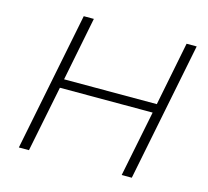

<svg xmlns="http://www.w3.org/2000/svg" viewBox="-101 -818 1016 936"><g transform="rotate(15 407.0 -350.0)"><path d="M729 -700H780L640 0H589L656 -333H188L121 0H70L210 -700H261L197 -378H665Z"/></g></svg>

Font: Montserrat Thin Light
Style: Italic
Weight: 300
Italic angle: -11.3°
Version: Version 9.000